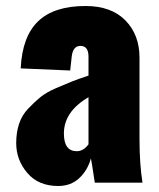

<svg xmlns="http://www.w3.org/2000/svg" viewBox="-20 -609 531 640"><path d="M174 11Q108 11 71 -32.5Q34 -76 34 -132Q34 -167 43.5 -196Q53 -225 74 -247Q95 -269 114.5 -285Q134 -301 167.5 -315.5Q201 -330 220 -337.5Q239 -345 275 -357V-420Q275 -456 248 -456Q223 -456 219 -420L214 -374L49 -381Q54 -487 107 -538Q160 -589 265 -589Q351 -589 398 -541Q445 -493 445 -417V-146Q445 -62 455 0H296Q284 -80 283 -81Q272 -41 244 -15Q216 11 174 11ZM236 -105Q258 -105 275 -128V-285Q193 -237 193 -164Q193 -105 236 -105Z"/></svg>

Font: Oswald Heavy
Style: Regular
Weight: 400
Designer: Vernon Adams
Foundry: Vernon Adams
Version: Version 4.101